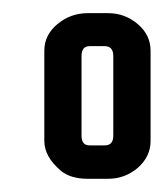

<svg xmlns="http://www.w3.org/2000/svg" viewBox="-20 -643 249 292"><path d="M209 -428.7Q209 -404.8 189.5 -387.7Q169.9 -371.1 144.5 -371.1H113.3Q87.9 -371.1 73.2 -382.8Q47.4 -404.3 47.4 -428.7V-565.9Q47.4 -589.8 67.4 -606.4Q87.4 -623 113.3 -623H144.5Q169.9 -623 189.5 -606.4Q209 -589.8 209 -565.9ZM139.2 -421.9Q152.3 -421.9 152.3 -436.5V-557.6Q152.3 -572.8 139.2 -572.8H116.2Q104 -572.8 104 -557.6V-436.5Q104 -421.9 116.2 -421.9Z"/></svg>

Font: Uroob
Style: Regular
Weight: 400
Designer: Hussain K H
Foundry: Swanthanthra Malayalam Computing(http://smc.org.in)
Version: Version 2.0.0+20200101